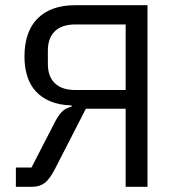

<svg xmlns="http://www.w3.org/2000/svg" viewBox="-20 -718 680 738"><path d="M41 -74H101L187 -241Q195 -257 202 -268Q209 -279 216.5 -287Q224 -295 233.5 -300Q243 -305 255 -308V-313Q208 -314 173.5 -328.5Q139 -343 117 -367.5Q95 -392 84.5 -426Q74 -460 74 -500Q74 -597 125 -647.5Q176 -698 269 -698H547V0H463V-300H310L192 -70Q171 -29 151.5 -14.5Q132 0 103 0H41ZM463 -372V-624H269Q218 -624 191 -598Q164 -572 164 -524V-472Q164 -424 191 -398Q218 -372 269 -372Z"/></svg>

Font: IBM Plex Sans
Style: Regular
Weight: 400
Designer: Mike Abbink, Paul van der Laan, Pieter van Rosmalen
Foundry: Bold Monday
Version: Version 3.005